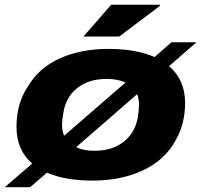

<svg xmlns="http://www.w3.org/2000/svg" viewBox="-32 -745 844 805"><path d="M317.9 -591.8 434.1 -725.1H638.2V-720.2L467.8 -591.8ZM-12.2 40 103 -59.1Q37.1 -116.2 37.1 -212.9Q37.1 -312.5 85.9 -383.8Q131.3 -460.9 219.5 -500.5Q307.6 -540 422.9 -540Q537.1 -540 616.2 -505.9L687 -567.9H792L676.8 -467.8Q744.1 -409.7 744.1 -314Q744.1 -225.6 705.1 -158.2Q661.1 -75.2 568.8 -31.5Q476.6 12.2 356.9 12.2Q241.7 12.2 165 -21L94.2 40ZM228 -223.1Q228 -197.3 236.8 -175.8L494.1 -398.9Q461.4 -414.1 416 -414.1Q339.8 -414.1 292.2 -376.2Q244.6 -338.4 233.9 -273.9Q228 -236.8 228 -223.1ZM363.8 -112.8Q439 -112.8 487.1 -151.1Q535.2 -189.5 545.9 -253.9Q550.8 -284.7 550.8 -305.2Q550.8 -329.1 543 -350.1L287.1 -127.9Q318.4 -112.8 363.8 -112.8Z"/></svg>

Font: Archivo Expanded ExtraBold
Style: Italic
Weight: 800
Width: 7
Italic angle: -10°
Designer: Hector Gatti
Foundry: Omnibus-Type
Version: Version 2.001